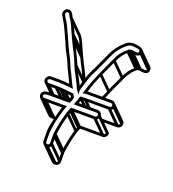

<svg xmlns="http://www.w3.org/2000/svg" viewBox="-140 -798 890 990"><g transform="rotate(20 305.0 -302.5)"><path d="M100 -284.5H144C153.2 -284.5 160.8 -284.2 167.3 -283.5L191.4 -281.5C200.6 -280.7 214.7 -278.3 228.7 -277.6C229.6 -275.9 230.7 -273.6 231.8 -271.3C230.2 -266.3 228.5 -259.8 227 -255.5H128C108.8 -255.5 75.5 -255 79.6 -224.5C82 -206.4 98.8 -204.5 114 -204.5H207.2C203.8 -195.5 200.3 -184 198.7 -175.6C194.6 -157.1 188.7 -139.9 184.6 -119.5C180.6 -99.3 174.2 -77.6 176.5 -51.6V-11C176.5 3.1 188 14.5 202 14.5C215.8 14.5 227.5 3.3 227.5 -11V-55.7C227 -58.3 226.8 -61.1 227.4 -63.7C233.5 -106.3 241.5 -143.7 253.1 -182.5L261.2 -202.7C261.5 -204 261.4 -203.6 261.6 -204.5H384C398.7 -204.5 409.5 -216.5 409.5 -230.5C409.5 -244.8 398.2 -255.5 384 -255.5H281C283.2 -261.6 285.6 -269.1 287.7 -275.9C292.3 -276.2 299.6 -276.5 306 -276.5H437C450.4 -276.5 462.5 -287.3 462.5 -301.5C462.5 -315.3 450.9 -327.5 437 -327.5H306C305 -327.5 304.5 -327.5 303.3 -327.5C314.2 -363.5 328.1 -399 342.8 -430.9C356 -461.6 369.4 -487.2 383.9 -521C395.8 -548.9 413.2 -573.8 437.7 -590.5H448.6C461.1 -589 493.6 -579.6 497.4 -608.5C501.1 -635.9 471.7 -637.9 453.1 -640.4C429.2 -643.7 413.6 -637 399.1 -624.7C371.5 -601.1 351.7 -574 337.1 -541C323.3 -509.9 310.5 -483.2 296.2 -452.2L283.8 -427.4C270.7 -401.1 263.4 -368.9 254 -341.6C240.1 -374 220.4 -403.3 207 -436.8C189.8 -479.5 168.7 -516.3 150.9 -556C146.7 -565.2 142.8 -574.2 138.7 -582.4C127.2 -605.4 116.8 -638 99.9 -659.6C96.1 -664.5 93.9 -675.3 85.5 -683.7C65.9 -703.2 36.1 -682.9 44 -655.1C56.3 -633.9 70 -611.7 82.1 -585C92.7 -559.6 106.2 -534.7 116 -509.3C126.1 -483.9 138 -467.1 149.2 -442.8C157 -427.3 162.9 -407.9 171.4 -392.4C181.7 -373.7 189.8 -353.2 200.7 -331.9C200.6 -331.9 197.3 -332.3 195.7 -332.5L171.6 -334.5C163.4 -335.2 154.2 -335.5 144 -335.5H100C86 -335.5 74.5 -323.2 74.5 -309.5C74.5 -295.6 86.3 -284.5 100 -284.5ZM191.5 -11V-52.4C191.5 -73.5 195.8 -94.1 199.4 -116.9C202.7 -137.5 209 -152.5 213.3 -172.5C214.7 -178.8 216.6 -186 219.1 -193.5L228.8 -219.5H114C100 -219.5 95.5 -218.8 94.4 -226.5C92.8 -238.6 103.3 -240.5 128 -240.5H236.6C242.5 -250.5 244 -261.8 248.2 -272.7C244.7 -278.5 241.9 -285.9 237 -292.5H233C222.1 -292.5 203.7 -295.5 192.6 -296.5L168.7 -298.5C161.8 -299 153.5 -299.5 144 -299.5H100C94.7 -299.5 89.5 -304.1 89.5 -309.5C89.5 -315 95 -320.5 100 -320.5H144C153.8 -320.5 162.6 -320.2 170.4 -319.5L194.3 -317.5C200.1 -317 206.6 -316.2 213.2 -315.5L227.7 -314.1L220.5 -326.7C207.2 -349.9 197.7 -376 184.6 -399.6C177.3 -412.9 170.7 -432.7 162.8 -449.2C151.1 -473.7 140.7 -491.5 129.8 -515.1C119.5 -541.7 106.5 -566.3 95.9 -591C91.3 -601.7 79.7 -627.1 71.8 -636.8C65.2 -645 62.1 -653.5 58 -660.8C55.8 -671.2 62.7 -679.1 72 -675.1C79.6 -671.9 80 -660.6 88.1 -650.4C102.3 -632.1 113.1 -600.1 125.3 -575.6C129.2 -567.8 132.9 -559.3 137.1 -550C155.8 -508.5 177.9 -473.7 192.9 -431.5C208.2 -392.1 232 -358.8 246.4 -320.4L263.5 -297.5L263.5 -320C263.5 -324.6 266.7 -331.6 269.7 -341.3C277.7 -367.6 285.9 -398.1 297.2 -420.6L309.8 -445.7C323.7 -476 337.1 -503.3 350.9 -535C365.2 -568 383.1 -592.2 408.8 -613.2C421.3 -623.5 430.2 -629.3 450.7 -625.6C467.4 -623 484.6 -625.5 482.6 -610.5C481.1 -599.6 471.4 -603.1 449.4 -605.5L434.8 -605.5C429.9 -603.9 426.6 -601.1 422.9 -597.5C397.9 -577.2 382 -555.5 370.1 -527C357.2 -496 342.8 -469 329.1 -436.9C314 -401.5 297.7 -362.8 285.8 -321L282.4 -309.2L294.5 -311.6C297.1 -312.2 301 -312.5 306 -312.5H437C442.3 -312.5 447.5 -306.8 447.5 -301.5C447.5 -296.3 442.6 -291.5 437 -291.5H306C295.1 -291.5 285.7 -290.9 276.3 -290C272.3 -276.7 267.9 -262.2 263.1 -251L258.6 -240.5H384C390.3 -240.5 394.5 -236.7 394.5 -230.5C394.5 -224.1 390 -219.5 384 -219.5H250.6C249.3 -215.7 247.9 -211.2 246.8 -207.3L238.9 -187.5C227.4 -149 218.8 -109.3 212.6 -66.1C211.9 -62.1 212.1 -56.9 212.5 -54.3V-11C212.5 -5.1 207.7 -0.5 202 -0.5C196.3 -0.5 191.5 -5.2 191.5 -11ZM196.7 12.3 267.4 83 278 72.4 207.3 1.7ZM214.7 -5.7 285.4 65 296 54.4 225.3 -16.3ZM214.7 -49.7 285.4 21 296 10.4 225.3 -60.3ZM214.7 -59.7 285.4 11 296 0.4 225.3 -70.3ZM240.7 -179.7 311.4 -109 322 -119.6 251.3 -190.3ZM248.7 -199.7 319.4 -129 330 -139.6 259.3 -210.3ZM250.7 -206.7 321.4 -136 332 -146.6 261.3 -217.3ZM378.7 -206.7 449.4 -136 460 -146.6 389.3 -217.3ZM276.7 -277.7 311.7 -242.7 322.3 -253.3 287.3 -288.3ZM300.7 -278.7 336.7 -242.7 347.3 -253.3 311.3 -289.3ZM431.7 -278.7 502.4 -208 513 -218.6 442.3 -289.3ZM449.7 -296.2 520.4 -225.5 531 -236.1 460.3 -306.8ZM330.7 -428.7 401.4 -358 412 -368.6 341.3 -439.3ZM371.7 -518.7 442.4 -448 453 -458.6 382.3 -529.3ZM422.7 -586.7 493.4 -516 504 -526.6 433.3 -597.3ZM430.7 -592.7 501.4 -522 512 -532.6 441.3 -603.3ZM443.7 -592.7 514.4 -522 525 -532.6 454.3 -603.3ZM484.7 -604.2 555.4 -533.5 566 -544.1 495.3 -614.8ZM247.7 -318.7 250.7 -315.7 261.3 -326.3 258.3 -329.3ZM194.7 -428.7 263.6 -359.7 274.2 -370.3 205.3 -439.3ZM138.7 -547.7 209.4 -477 220 -487.6 149.3 -558.3ZM126.7 -573.7 197.4 -503 208 -513.6 137.3 -584.3ZM81.8 -292.1 131.2 -242.7 141.8 -253.3 92.4 -302.7ZM94.7 -286.7 138.7 -242.7 149.3 -253.3 105.3 -297.3ZM138.7 -286.7 182.7 -242.7 193.3 -253.3 149.3 -297.3ZM162.7 -285.7 205.7 -242.7 216.3 -253.3 173.3 -296.3ZM186.7 -283.7 227 -243.4 237.6 -254 197.3 -294.3ZM108.7 -206.7 179.4 -136 190 -146.6 119.3 -217.3ZM197.5 -148.8H184.7C174.2 -148.8 168.5 -149.6 166.9 -151.2L96.2 -221.9L85.6 -211.3L156.3 -140.6C164.3 -132.5 184.7 -133.8 184.7 -133.8H197.5ZM88.7 -649.7 159.1 -579.3C176.1 -562.3 183.8 -529.3 196 -504.9C200 -497 203.6 -488.6 207.8 -479.2C226 -438.9 247.4 -404.8 262.4 -364.1L276.5 -369.3C260.9 -411.7 239 -446.5 221.6 -485.3C217.4 -494.5 213.5 -503.5 209.4 -511.6C197.8 -534.9 186.9 -567.2 170.3 -589.3L99.3 -660.3ZM480.7 -618.8 551.4 -548.1C552.8 -546.7 554 -544.8 553.3 -539.8C551.8 -528.8 542.1 -532.4 520.1 -534.8L505.5 -534.8C500.7 -533.2 497.3 -530.4 493.6 -526.8C468.4 -506.3 453 -484.8 440.8 -456.2C427.6 -425.3 412.4 -399 399.7 -366C393.3 -352.1 387.1 -337.7 381.2 -322.8L395.1 -317.2C401 -332 408.2 -346.2 413.6 -360.4C425.5 -391.4 440.2 -416.5 454.6 -450.3C466.5 -478.2 483.9 -503.1 508.4 -519.8L519.3 -519.8C531.8 -518.3 564.3 -508.9 568.1 -537.8C569.3 -546.2 567.1 -553.7 562 -558.7L491.3 -629.4ZM444 -309.3 514.7 -238.6C516.9 -236.4 518.2 -233.4 518.2 -230.8C518.2 -225.6 513.3 -220.8 507.7 -220.8L419.2 -220.8V-205.8L507.7 -205.8C521.1 -205.8 533.2 -216.6 533.2 -230.8C533.2 -238 530 -244.5 525.3 -249.2L454.6 -319.9ZM396.7 -225.2 464.9 -157C463.8 -152.1 459.9 -148.8 454.7 -148.8H321.3C320 -145 318.5 -140.5 317.6 -136.6L309.6 -116.8C298.6 -78 289.5 -38.7 283.3 4.7C282.6 8.6 282.8 13.8 283.2 16.4V59.7C283.2 65.6 278.4 70.2 272.7 70.2C269.8 70.2 267.2 69 265.3 67.1L194.5 -3.6L183.9 7L254.7 77.7C259.3 82.3 265.7 85.2 272.7 85.2C286.5 85.2 298.2 74 298.2 59.7V15C297.7 12.4 297.5 9.8 298.1 7.2C304.2 -35.5 312.2 -72.9 323.8 -111.8L331.9 -132C332.2 -133.2 332.1 -132.8 332.3 -133.8H454.7C469.4 -133.8 480.2 -145.8 480.2 -159.8V-162.9L407.3 -235.8Z"/></g></svg>

Font: CiSf OpenHand
Style: Gls
Weight: 400
Foundry: Cannot Into Space Fonts
Version: Version 0.7892